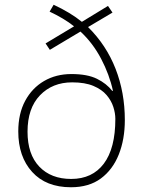

<svg xmlns="http://www.w3.org/2000/svg" viewBox="-20 -779 604 809"><path d="M206 -759Q277 -726 325 -687L435 -754L454 -726L351 -665Q428 -589 467 -489Q506 -389 506 -273Q506 -192 480.5 -128Q455 -64 405 -27Q355 10 279 10Q174 10 115.5 -54.5Q57 -119 57 -225Q57 -300 86 -354Q115 -408 165.5 -437.5Q216 -467 281 -467Q348 -467 388.5 -447Q429 -427 453 -396H456Q441 -465 406 -531.5Q371 -598 319 -646L190 -569L172 -596L292 -668Q271 -685 244 -701Q217 -717 189 -730ZM284 -432Q201 -432 148.5 -377.5Q96 -323 96 -224Q96 -129 145.5 -77Q195 -25 280 -25Q369 -25 417.5 -89.5Q466 -154 466 -278Q466 -302 457.5 -328.5Q449 -355 429 -378.5Q409 -402 373.5 -417Q338 -432 284 -432Z"/></svg>

Font: Noto Sans Arabic UI XLt
Style: Regular
Weight: 200
Designer: Monotype Design Team, Nadine Chahine and Nizar Qandah
Foundry: Monotype Imaging Inc.
Version: Version 2.010; ttfautohint (v1.8.4.7-5d5b)